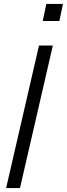

<svg xmlns="http://www.w3.org/2000/svg" viewBox="-20 -950 338 970"><path d="M11 0 177 -720H247L81 0ZM196 -844 214 -930H298L280 -844Z"/></svg>

Font: Instrument Sans Condensed
Style: Italic
Weight: 400
Width: 3
Italic angle: -13°
Designer: Rodrigo Fuenzalida
Foundry: fragTYPE
Version: Version 1.000;gftools[0.9.28]